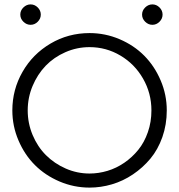

<svg xmlns="http://www.w3.org/2000/svg" viewBox="-20 -853 814 873"><path d="M86.4 -819.1Q72.3 -805.2 72.3 -786.6Q72.3 -768.1 86.4 -754.2Q100.6 -740.2 119.1 -740.2Q137.7 -740.2 151.6 -754.2Q165.5 -768.1 165.5 -786.6Q165.5 -805.2 151.6 -819.1Q137.7 -833 119.1 -833Q100.6 -833 86.4 -819.1ZM640.1 -819.1Q626 -805.2 626 -786.6Q626 -768.1 640.1 -754.2Q654.3 -740.2 672.9 -740.2Q691.4 -740.2 705.3 -754.2Q719.2 -768.1 719.2 -786.6Q719.2 -805.2 705.3 -819.1Q691.4 -833 672.9 -833Q654.3 -833 640.1 -819.1ZM387.2 -702.6Q458.5 -702.6 523.7 -674.8Q588.9 -647 635.7 -599.9Q682.6 -552.7 710.4 -487.5Q738.3 -422.4 738.3 -351.1Q738.3 -286.6 718.3 -229.7Q698.2 -172.9 663.8 -131.6Q629.4 -90.3 584.5 -60.1Q539.6 -29.8 489 -14.9Q438.5 0 387.2 0Q315.9 0 250.7 -27.8Q185.5 -55.7 138.7 -102.5Q91.8 -149.4 64 -214.6Q36.1 -279.8 36.1 -351.1Q36.1 -445.3 82.3 -526.1Q128.4 -606.9 209.5 -654.8Q290.5 -702.6 387.2 -702.6ZM387.2 -638.7Q329.6 -638.7 277.3 -615.7Q225.1 -592.8 187.7 -554Q150.4 -515.1 128.2 -462.2Q106 -409.2 106 -351.1Q106 -292.5 128.4 -239Q150.9 -185.5 189 -147.5Q227.1 -109.4 278.8 -86.7Q330.6 -64 387.2 -64Q428.2 -64 468.8 -76.2Q509.3 -88.4 545.2 -113Q581.1 -137.7 608.6 -171.6Q636.2 -205.6 652.3 -252Q668.5 -298.3 668.5 -351.1Q668.5 -429.2 630.4 -495.6Q592.3 -562 527.6 -600.3Q462.9 -638.7 387.2 -638.7Z"/></svg>

Font: LilGrotesk
Style: Regular
Weight: 400
Designer: BSozoo
Foundry: BSozoo
Version: Version 1.004;PS 001.004;hotconv 1.0.70;makeotf.lib2.5.58329